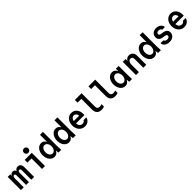

<svg xmlns="http://www.w3.org/2000/svg" viewBox="706 -3163 5548 5548"><g transform="rotate(-45 3480.0 -389.0)"><path d="M23 0H138V-370C138 -417 160 -450 192 -450C219 -450 235 -427 235 -390V0H350V-374C350 -419 372 -450 403 -450C430 -450 447 -427 447 -390V0H562V-410C562 -495 514 -550 438 -550C389 -550 351 -527 329 -482H325C307 -526 273 -550 230 -550C185 -550 147 -523 132 -478H128V-540H23Z M1007 -540H717V-430H887V0H1007ZM846 -701C846 -651 887 -610 937 -610C988 -610 1028 -651 1028 -701C1028 -752 988 -792 937 -792C887 -792 846 -752 846 -701Z M1555 0H1670C1666 -63 1663 -129 1663 -180V-740H1543V-460H1538C1507 -518 1458 -550 1394 -550C1270 -550 1177 -430 1177 -270C1177 -109 1269 10 1393 10C1461 10 1512 -25 1542 -89H1547C1549 -60 1551 -32 1555 0ZM1421 -100C1350 -100 1297 -173 1297 -270C1297 -367 1350 -440 1421 -440C1492 -440 1545 -367 1545 -270C1545 -173 1492 -100 1421 -100Z M2147 0H2262C2258 -63 2255 -129 2255 -180V-740H2135V-460H2130C2099 -518 2050 -550 1986 -550C1862 -550 1769 -430 1769 -270C1769 -109 1861 10 1985 10C2053 10 2104 -25 2134 -89H2139C2141 -60 2143 -32 2147 0ZM2013 -100C1942 -100 1889 -173 1889 -270C1889 -367 1942 -440 2013 -440C2084 -440 2137 -367 2137 -270C2137 -173 2084 -100 2013 -100Z M2510 -237H2855V-282C2855 -441 2762 -550 2627 -550C2489 -550 2390 -435 2390 -273C2390 -108 2493 10 2638 10C2744 10 2827 -54 2845 -150H2731C2719 -116 2683 -95 2638 -95C2566 -95 2520 -148 2510 -237ZM2627 -448C2686 -448 2729 -402 2735 -331H2513C2527 -404 2569 -448 2627 -448Z M3242 -193V-740H2967V-630H3122V-193C3122 -60 3189 10 3317 10C3358 10 3397 3 3427 -11V-111C3398 -98 3368 -92 3340 -92C3274 -92 3242 -125 3242 -193Z M3798 -193V-740H3523V-630H3678V-193C3678 -60 3745 10 3873 10C3914 10 3953 3 3983 -11V-111C3954 -98 3924 -92 3896 -92C3830 -92 3798 -125 3798 -193Z M4436 -89H4441C4443 -60 4445 -32 4449 0H4564C4560 -63 4557 -129 4557 -180V-540H4442V-449H4437C4407 -514 4356 -550 4288 -550C4164 -550 4071 -430 4071 -270C4071 -109 4163 10 4287 10C4355 10 4405 -25 4436 -89ZM4439 -270C4439 -173 4386 -100 4315 -100C4244 -100 4191 -173 4191 -270C4191 -367 4244 -440 4315 -440C4386 -440 4439 -367 4439 -270Z M4725 0H4845V-315C4845 -394 4888 -450 4948 -450C4996 -450 5025 -414 5025 -355V0H5145V-365C5145 -477 5081 -550 4982 -550C4920 -550 4872 -521 4844 -469H4840V-540H4725Z M5627 0H5742C5738 -63 5735 -129 5735 -180V-740H5615V-460H5610C5579 -518 5530 -550 5466 -550C5342 -550 5249 -430 5249 -270C5249 -109 5341 10 5465 10C5533 10 5584 -25 5614 -89H5619C5621 -60 5623 -32 5627 0ZM5493 -100C5422 -100 5369 -173 5369 -270C5369 -367 5422 -440 5493 -440C5564 -440 5617 -367 5617 -270C5617 -173 5564 -100 5493 -100Z M5877 -150C5877 -56 5968 14 6090 14C6216 14 6303 -61 6303 -169C6303 -260 6241 -310 6110 -325L6083 -328C6033 -334 6011 -352 6011 -385C6011 -425 6043 -450 6094 -450C6144 -450 6181 -426 6185 -390H6297C6293 -482 6206 -550 6092 -550C5973 -550 5893 -477 5893 -370C5893 -279 5952 -229 6075 -215L6102 -212C6159 -206 6183 -189 6183 -154C6183 -113 6149 -87 6097 -87C6044 -87 5999 -114 5993 -150Z M6570 -237H6915V-282C6915 -441 6822 -550 6687 -550C6549 -550 6450 -435 6450 -273C6450 -108 6553 10 6698 10C6804 10 6887 -54 6905 -150H6791C6779 -116 6743 -95 6698 -95C6626 -95 6580 -148 6570 -237ZM6687 -448C6746 -448 6789 -402 6795 -331H6573C6587 -404 6629 -448 6687 -448Z"/></g></svg>

Font: CommitMono-dimboump
Style: Bold
Weight: 700
Monospace: yes
Designer: Eigil Nikolajsen
Foundry: Eigil Nikolajsen
Version: Version 1.143